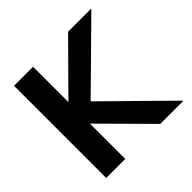

<svg xmlns="http://www.w3.org/2000/svg" viewBox="-169 -816 972 972"><g transform="rotate(-45 317.0 -330.0)"><path d="M60 0V-660H196.3V-407L447.3 -660H613.7L278.7 -330L613.7 0H447.3L196.3 -253V0Z"/></g></svg>

Font: Nata Sans
Style: Regular
Weight: 400
Designer: Daniel Uzquiano Cruz
Version: Version 1.001